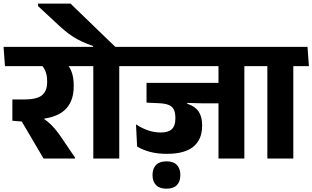

<svg xmlns="http://www.w3.org/2000/svg" viewBox="-44 -910 1792 1102"><path d="M454.5 -530.5 446.5 -641H-23.5L-15.5 -530.5ZM386.5 0V-5.5L308 -121.5Q287.5 -151.5 269.2 -172.8Q251 -194 230.2 -211.2Q209.5 -228.5 181.5 -245.5V-286.5L27 -339V-217L81 -212.5L206 0ZM328 -555.5H173.5Q202 -534 214.2 -507.2Q226.5 -480.5 226.5 -444.5V-437Q226.5 -387.5 196.8 -363.2Q167 -339 94.5 -339H27L104.5 -222L152 -223.5Q271.5 -228.5 325.2 -276.2Q379 -324 379 -413V-422Q379 -465 366.8 -498.2Q354.5 -531.5 328 -555.5Z M640.5 0V-568H491.5V0ZM730 -530.5 722 -641H402L410 -530.5ZM174.5 -889.5V-875L275 -781.5Q303 -755 327 -735Q351 -715 375 -699.5Q399 -684 426.8 -671.2Q454.5 -658.5 490 -646V-618H625V-634.5Q609.5 -649 583.2 -674.2Q557 -699.5 525.2 -730.2Q493.5 -761 461.8 -791.8Q430 -822.5 403.2 -848.2Q376.5 -874 360.5 -889.5Z M1358.5 -568H1210V0H1358.5ZM1179 -530.5H1448L1440.5 -641H1171ZM1398 -530.5 1390.5 -641H682.5L690.5 -530.5ZM1258 -434.5H797V-321H973.5L1112.5 -317H1258ZM1031 -353H797V-321L870 -317.5Q905 -316 925.5 -307Q946 -298 954.2 -280Q962.5 -262 962.5 -234.5V-228Q962.5 -188.5 942.5 -169Q922.5 -149.5 879.5 -149.5Q841.5 -149.5 805.8 -161.8Q770 -174 736.5 -196L743 -69Q775 -49.5 817.5 -38.2Q860 -27 914 -27Q1016 -27 1066 -68.2Q1116 -109.5 1116 -187V-193.5Q1116 -240.5 1095.8 -270.2Q1075.5 -300 1031 -314.5ZM911.5 173Q951 173 971 152.5Q991 132 991 96.5Q991 96 991 94.8Q991 93.5 991 93Q991 57.5 971.2 36.8Q951.5 16 911.5 16Q872 16 851.8 36.5Q831.5 57 831.5 93Q831.5 93.5 831.5 94.8Q831.5 96 831.5 96.5Q831.5 132 851.8 152.5Q872 173 911.5 173Z M1639.5 0V-568H1490.5V0ZM1729 -530.5 1721 -641H1401L1409 -530.5Z"/></svg>

Font: Anek Devanagari Medium
Style: Bold
Weight: 700
Version: Version 1.003